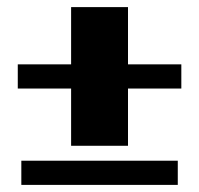

<svg xmlns="http://www.w3.org/2000/svg" viewBox="-20 -520 560 540"><path d="M30 -271V-339H180V-500H340V-339H490V-271H340V-110H180V-271ZM40 0V-68H480V0Z"/></svg>

Font: Gajraj One
Style: Regular
Weight: 400
Designer: Saurabh Sharma
Foundry: Saurabh Sharma
Version: Version 1.000